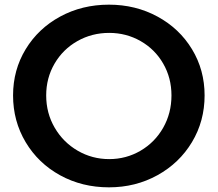

<svg xmlns="http://www.w3.org/2000/svg" viewBox="-20 -793 933 823"><path d="M857 -384Q857 -274 803 -184Q749 -94 655 -42Q561 10 447 10Q332 10 238 -41.5Q144 -93 90 -183.5Q36 -274 36 -384Q36 -493 90 -582Q144 -671 238 -722Q332 -773 447 -773Q561 -773 655 -722Q749 -671 803 -582Q857 -493 857 -384ZM178 -384Q178 -308 214.5 -245.5Q251 -183 313 -147Q375 -111 448 -111Q521 -111 582.5 -147Q644 -183 679.5 -245.5Q715 -308 715 -384Q715 -459 679.5 -520.5Q644 -582 582.5 -617Q521 -652 448 -652Q374 -652 312 -617Q250 -582 214 -520.5Q178 -459 178 -384Z"/></svg>

Font: Montserrat arm2 Medium
Style: Regular
Weight: 500
Designer: Julieta Ulanovsky
Foundry: Julieta Ulanovsky
Version: Version 6.000